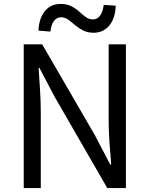

<svg xmlns="http://www.w3.org/2000/svg" viewBox="-20 -959 763 979"><path d="M101 0V-733H195L463 -271L542 -120H547Q542 -175 538 -235Q534 -295 534 -352V-733H622V0H527L260 -463L181 -613H177Q180 -558 184 -500.5Q188 -443 188 -385V0ZM457 -792Q426 -792 403 -804Q380 -816 362 -831.5Q344 -847 327.5 -859Q311 -871 291 -871Q270 -871 255.5 -852.5Q241 -834 237 -798L176 -803Q179 -866 209 -902.5Q239 -939 289 -939Q321 -939 343.5 -927.5Q366 -916 383.5 -900Q401 -884 417.5 -872Q434 -860 454 -860Q476 -860 490 -879Q504 -898 509 -934L570 -930Q568 -866 537.5 -829Q507 -792 457 -792Z"/></svg>

Font: Noto Sans KR
Style: Regular
Weight: 400
Designer: Ryoko NISHIZUKA  (kana, bopomofo & ideographs); Paul D. Hunt (Latin, Greek & Cyrillic); Sandoll Communications , Soo-you
Foundry: Adobe
Version: Version 2.004-H2;hotconv 1.0.118;makeotfexe 2.5.65603